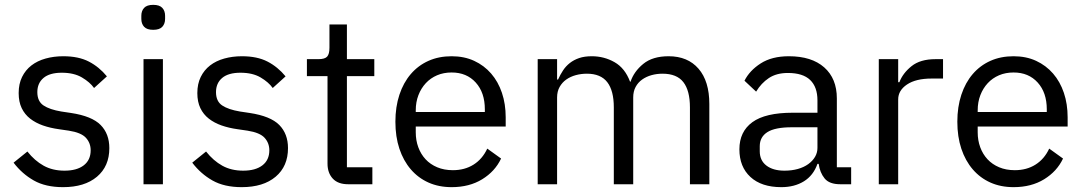

<svg xmlns="http://www.w3.org/2000/svg" viewBox="-20 -760 4471 792"><path d="M240 12Q168 12 119.5 -15.5Q71 -43 36 -89L93 -135Q123 -97 160 -76.5Q197 -56 246 -56Q297 -56 325.5 -78Q354 -100 354 -140Q354 -170 334.5 -191.5Q315 -213 264 -221L223 -227Q187 -232 157 -242.5Q127 -253 104.5 -270.5Q82 -288 69.5 -314Q57 -340 57 -376Q57 -414 71 -442.5Q85 -471 109.5 -490Q134 -509 168 -518.5Q202 -528 241 -528Q304 -528 346.5 -506Q389 -484 421 -445L368 -397Q351 -421 318 -440.5Q285 -460 235 -460Q185 -460 159.5 -438.5Q134 -417 134 -380Q134 -342 159.5 -325Q185 -308 233 -300L273 -294Q359 -281 395 -244.5Q431 -208 431 -149Q431 -74 380 -31Q329 12 240 12Z M612 -637Q586 -637 574.5 -649.5Q563 -662 563 -682V-695Q563 -715 574.5 -727.5Q586 -740 612 -740Q638 -740 649.5 -727.5Q661 -715 661 -695V-682Q661 -662 649.5 -649.5Q638 -637 612 -637ZM572 -516H652V0H572Z M977 12Q905 12 856.5 -15.5Q808 -43 773 -89L830 -135Q860 -97 897 -76.5Q934 -56 983 -56Q1034 -56 1062.5 -78Q1091 -100 1091 -140Q1091 -170 1071.5 -191.5Q1052 -213 1001 -221L960 -227Q924 -232 894 -242.5Q864 -253 841.5 -270.5Q819 -288 806.5 -314Q794 -340 794 -376Q794 -414 808 -442.5Q822 -471 846.5 -490Q871 -509 905 -518.5Q939 -528 978 -528Q1041 -528 1083.5 -506Q1126 -484 1158 -445L1105 -397Q1088 -421 1055 -440.5Q1022 -460 972 -460Q922 -460 896.5 -438.5Q871 -417 871 -380Q871 -342 896.5 -325Q922 -308 970 -300L1010 -294Q1096 -281 1132 -244.5Q1168 -208 1168 -149Q1168 -74 1117 -31Q1066 12 977 12Z M1416 0Q1374 0 1352.5 -23.5Q1331 -47 1331 -85V-446H1246V-516H1294Q1320 -516 1329.5 -526.5Q1339 -537 1339 -563V-659H1411V-516H1524V-446H1411V-70H1516V0Z M1843 12Q1790 12 1747.5 -7Q1705 -26 1674.5 -61.5Q1644 -97 1627.5 -146.5Q1611 -196 1611 -258Q1611 -319 1627.5 -369Q1644 -419 1674.5 -454.5Q1705 -490 1747.5 -509Q1790 -528 1843 -528Q1895 -528 1936 -509Q1977 -490 2006 -456.5Q2035 -423 2050.5 -377Q2066 -331 2066 -276V-238H1695V-214Q1695 -181 1705.5 -152.5Q1716 -124 1735.5 -103Q1755 -82 1783.5 -70Q1812 -58 1848 -58Q1897 -58 1933.5 -81Q1970 -104 1990 -147L2047 -106Q2022 -53 1969 -20.5Q1916 12 1843 12ZM1843 -461Q1810 -461 1783 -449.5Q1756 -438 1736.5 -417Q1717 -396 1706 -367.5Q1695 -339 1695 -305V-298H1980V-309Q1980 -378 1942.5 -419.5Q1905 -461 1843 -461Z M2198 0V-516H2278V-432H2282Q2291 -452 2302.5 -469.5Q2314 -487 2330.5 -500Q2347 -513 2369 -520.5Q2391 -528 2421 -528Q2472 -528 2515 -503.5Q2558 -479 2579 -423H2581Q2595 -465 2633.5 -496.5Q2672 -528 2738 -528Q2817 -528 2861.5 -476.5Q2906 -425 2906 -331V0H2826V-317Q2826 -386 2799 -421Q2772 -456 2713 -456Q2689 -456 2667.5 -450Q2646 -444 2629 -432Q2612 -420 2602 -401.5Q2592 -383 2592 -358V0H2512V-317Q2512 -386 2485 -421Q2458 -456 2401 -456Q2377 -456 2355 -450Q2333 -444 2316 -432Q2299 -420 2288.5 -401.5Q2278 -383 2278 -358V0Z M3446 0Q3401 0 3381.5 -24Q3362 -48 3357 -84H3352Q3335 -36 3296 -12Q3257 12 3203 12Q3121 12 3075.5 -30Q3030 -72 3030 -144Q3030 -217 3083.5 -256Q3137 -295 3250 -295H3352V-346Q3352 -401 3322 -430Q3292 -459 3230 -459Q3183 -459 3151.5 -438Q3120 -417 3099 -382L3051 -427Q3072 -469 3118 -498.5Q3164 -528 3234 -528Q3328 -528 3380 -482Q3432 -436 3432 -354V-70H3491V0ZM3216 -56Q3246 -56 3271 -63Q3296 -70 3314 -83Q3332 -96 3342 -113Q3352 -130 3352 -150V-235H3246Q3177 -235 3145.5 -215Q3114 -195 3114 -157V-136Q3114 -98 3141.5 -77Q3169 -56 3216 -56Z M3605 0V-516H3685V-421H3690Q3704 -458 3740 -487Q3776 -516 3839 -516H3870V-436H3823Q3758 -436 3721.5 -411.5Q3685 -387 3685 -350V0Z M4161 12Q4108 12 4065.5 -7Q4023 -26 3992.5 -61.5Q3962 -97 3945.5 -146.5Q3929 -196 3929 -258Q3929 -319 3945.5 -369Q3962 -419 3992.5 -454.5Q4023 -490 4065.5 -509Q4108 -528 4161 -528Q4213 -528 4254 -509Q4295 -490 4324 -456.5Q4353 -423 4368.5 -377Q4384 -331 4384 -276V-238H4013V-214Q4013 -181 4023.5 -152.5Q4034 -124 4053.5 -103Q4073 -82 4101.5 -70Q4130 -58 4166 -58Q4215 -58 4251.5 -81Q4288 -104 4308 -147L4365 -106Q4340 -53 4287 -20.5Q4234 12 4161 12ZM4161 -461Q4128 -461 4101 -449.5Q4074 -438 4054.5 -417Q4035 -396 4024 -367.5Q4013 -339 4013 -305V-298H4298V-309Q4298 -378 4260.5 -419.5Q4223 -461 4161 -461Z"/></svg>

Font: IBM Plex Sans Hebrew
Style: Regular
Weight: 400
Designer: Mike Abbink, Paul van der Laan, Pieter van Rosmalen, Yanek Iontef
Foundry: Bold Monday
Version: Version 1.2